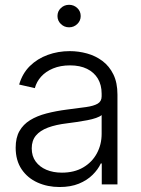

<svg xmlns="http://www.w3.org/2000/svg" viewBox="-20 -752 576 783"><path d="M223.1 10.7Q173.8 10.7 133.1 -7.6Q92.3 -25.9 68.1 -61.8Q43.9 -97.7 43.9 -149.9Q43.9 -190.4 59.3 -217.5Q74.7 -244.6 102.8 -262Q130.9 -279.3 169.2 -289.3Q207.5 -299.3 253.4 -305.2Q299.8 -311 331.1 -315.4Q362.3 -319.8 378.4 -329.3Q394.5 -338.9 394.5 -358.9V-370.1Q394.5 -405.3 379.2 -431.2Q363.8 -457 335 -471.2Q306.2 -485.4 265.6 -485.4Q226.6 -485.4 196.5 -472.9Q166.5 -460.4 147.7 -439.5Q128.9 -418.5 122.1 -392.6L58.1 -407.2Q71.3 -452.6 101.8 -482.7Q132.3 -512.7 174.6 -528.1Q216.8 -543.5 264.6 -543.5Q300.3 -543.5 335 -533.9Q369.6 -524.4 397.7 -503.4Q425.8 -482.4 442.4 -448.5Q459 -414.6 459 -366.2V0H395V-85.4H391.1Q379.9 -61 357.4 -38.8Q335 -16.6 301.5 -2.9Q268.1 10.7 223.1 10.7ZM232.4 -47.9Q282.7 -47.9 319.1 -69.1Q355.5 -90.3 375 -126.5Q394.5 -162.6 394.5 -206.5V-282.7Q387.2 -276.4 371.8 -271Q356.4 -265.6 335.9 -261.7Q315.4 -257.8 293.7 -254.6Q272 -251.5 252.9 -249Q208 -243.7 175.8 -231.7Q143.6 -219.7 126.5 -199.2Q109.4 -178.7 109.4 -147Q109.4 -115.2 125.5 -93.3Q141.6 -71.3 169.2 -59.6Q196.8 -47.9 232.4 -47.9ZM261.7 -640.6Q242.2 -640.6 228.3 -654.1Q214.4 -667.5 214.4 -686.5Q214.4 -706.1 228.3 -719.2Q242.2 -732.4 261.7 -732.4Q281.2 -732.4 295.2 -719.2Q309.1 -706.1 309.1 -686.5Q309.1 -667.5 295.2 -654.1Q281.2 -640.6 261.7 -640.6Z"/></svg>

Font: Inter 20pt Light
Style: Regular
Weight: 300
Version: Version 4.001;git-66647c0bb